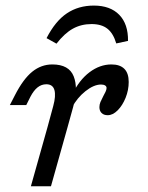

<svg xmlns="http://www.w3.org/2000/svg" viewBox="-20 -651 518 671"><path d="M141.9 -356.5Q125 -356.5 111.3 -345.6Q97.6 -334.7 86.3 -312.9L71.8 -283.9H14.5L32.3 -318.5Q61.3 -375 92.7 -400.4Q124.2 -425.8 162.9 -425.8Q221 -425.8 237.5 -384.3Q254 -342.7 235.5 -276.6L216.1 -206.5H146L166.1 -280.6Q175.8 -316.1 170.2 -336.3Q164.5 -356.5 141.9 -356.5ZM146 -206.5H216.1L158.1 0H87.9ZM327.4 -276.6Q327.4 -285.5 331 -294.4Q334.7 -303.2 341.1 -315.3Q345.2 -322.6 348.8 -330.2Q352.4 -337.9 352.4 -343.5Q352.4 -349.2 347.2 -352.4Q341.9 -355.6 333.1 -355.6Q308.1 -355.6 278.6 -332.3Q249.2 -308.9 231.5 -275L233.1 -321.8Q256.5 -371 292.7 -398.4Q329 -425.8 369.4 -425.8Q399.2 -425.8 414.5 -410.5Q429.8 -395.2 429.8 -364.5Q429.8 -336.3 419 -309.3Q408.1 -282.3 391.1 -265.3Q374.2 -248.4 356.5 -248.4Q342.7 -248.4 335.1 -256Q327.4 -263.7 327.4 -276.6ZM427.4 -508.1 386.3 -499.2Q375.8 -534.7 355.2 -550.8Q334.7 -566.9 300 -566.9Q263.7 -566.9 234.7 -550.8Q205.6 -534.7 177.4 -498.4L142.7 -517.7Q173.4 -577.4 213.7 -604.4Q254 -631.5 308.1 -631.5Q365.3 -631.5 396.8 -599.2Q428.2 -566.9 427.4 -508.1Z"/></svg>

Font: Playfair Micro SmCond SmLight
Style: Italic
Weight: 360
Width: 4
Italic angle: -15.6°
Designer: Claus Eggers Sørensen
Foundry: Claus Eggers Sørensen
Version: Version 2.203;Glyphs 3.3 (3326)